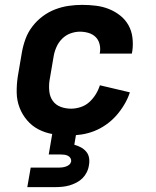

<svg xmlns="http://www.w3.org/2000/svg" viewBox="-20 -548 640 788"><path d="M262 8Q229 8 197 2.5Q165 -3 138 -17Q111 -31 91 -54.5Q71 -78 60 -107Q49 -136 48.5 -168.5Q48 -201 53 -234L70 -334Q75 -362 85 -389Q95 -416 113 -439.5Q131 -463 155 -481Q179 -499 206.5 -509.5Q234 -520 262 -524Q290 -528 317 -528Q346 -528 374 -524.5Q402 -521 427 -511Q452 -501 473 -484.5Q494 -468 507 -445Q520 -422 523.5 -394Q527 -366 523 -338L521 -328H389L390 -332Q393 -350 388.5 -367.5Q384 -385 372 -396.5Q360 -408 343 -413Q326 -418 308 -418Q289 -418 269.5 -411Q250 -404 235 -389Q220 -374 211.5 -354.5Q203 -335 200 -316L183 -216Q180 -194 182.5 -172Q185 -150 197 -133.5Q209 -117 229 -109.5Q249 -102 272 -102Q291 -102 311 -108.5Q331 -115 346.5 -129Q362 -143 373 -161Q384 -179 390 -198L513 -169Q505 -144 490.5 -119.5Q476 -95 457.5 -74Q439 -53 415.5 -36.5Q392 -20 366.5 -10Q341 0 314.5 4Q288 8 262 8ZM92 220 106 140H221Q228 140 235.5 139Q243 138 250.5 135.5Q258 133 264 128Q270 123 272 115Q273 108 269.5 101.5Q266 95 259 91.5Q252 88 244.5 87Q237 86 229 86H180L212 -102H310L285 46Q299 50 311.5 56.5Q324 63 333.5 74Q343 85 345.5 100Q348 115 345 130Q343 145 336 159Q329 173 318.5 183.5Q308 194 293.5 201.5Q279 209 265 213Q251 217 236 218.5Q221 220 207 220Z"/></svg>

Font: Iosevka Aile Extrabold
Style: Italic
Weight: 800
Italic angle: -9°
Designer: Belleve Invis
Foundry: Belleve Invis
Version: Version 31.1.0; ttfautohint (v1.8.4)